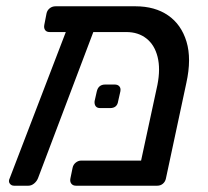

<svg xmlns="http://www.w3.org/2000/svg" viewBox="-20 -591 663 611"><path d="M382 -489H138Q128 -489 123.5 -495.5Q119 -502 121 -512L128 -548Q130 -558 138 -564.5Q146 -571 157 -571H411Q473 -571 515 -542Q557 -513 573.5 -458.5Q590 -404 573 -327L508 -23Q506 -13 498.5 -6.5Q491 0 480 0H222Q212 0 207 -6.5Q202 -13 204 -23L211 -57Q213 -67 221 -73.5Q229 -80 239 -80H429L481 -321Q491 -372 481.5 -410Q472 -448 446 -468.5Q420 -489 382 -489ZM25 0Q16 0 11 -7Q6 -14 11 -24L199 -514Q203 -524 211.5 -529.5Q220 -535 229 -533L268 -531Q279 -530 283.5 -522.5Q288 -515 283 -505L101 -24Q97 -14 88.5 -7Q80 0 70 0ZM299 -247Q289 -247 284.5 -253Q280 -259 281 -269L288 -300Q293 -322 315 -322H345Q355 -322 360 -316Q365 -310 363 -300L356 -269Q353 -247 330 -247Z"/></svg>

Font: Rubik
Style: Italic
Weight: 400
Italic angle: -12°
Designer: Hubert and Fischer
Foundry: Hubert and Fischer
Version: Version 2.300;gftools[0.9.30]